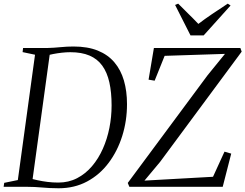

<svg xmlns="http://www.w3.org/2000/svg" viewBox="-30 -1000 1314 1028"><path d="M93.5 -743H223.5Q259 -744 294 -747.5Q329 -751 363.5 -751Q439.5 -751 493.8 -729Q548 -707 582.5 -666.2Q617 -625.5 633.5 -568.8Q650 -512 650 -442.5Q650 -353 624.5 -272Q599 -191 551.5 -127.8Q504 -64.5 436.2 -28.2Q368.5 8 284 8Q257 8 236.2 6.8Q215.5 5.5 196.2 4Q177 2.5 155.8 1.2Q134.5 0 105.5 0H-10.5L-7.5 -21L65.5 -36L157.5 -707L91 -721ZM141 -15.5 125.5 -46.5Q146 -40.5 171.2 -35Q196.5 -29.5 224.5 -26Q252.5 -22.5 282.5 -22.5Q337.5 -22.5 382.8 -46Q428 -69.5 462.5 -110Q497 -150.5 520.5 -203.2Q544 -256 555.8 -315.5Q567.5 -375 567.5 -435.5Q567.5 -506 555.5 -559.2Q543.5 -612.5 517.5 -648.5Q491.5 -684.5 449.2 -702.5Q407 -720.5 346.5 -720.5Q325 -720.5 300.8 -717.8Q276.5 -715 254.8 -710.8Q233 -706.5 219.5 -703L239 -728.5ZM662.5 0 654 -20.5 1081 -596.5 1174.5 -711.5 851.5 -701 798 -568 765.5 -573.5 794 -743H1257L1264 -723.5L827 -133L743.5 -33L1110.5 -53.5L1172 -188L1208 -177.5L1162.5 0ZM990 -810.5 907.5 -973.5 924 -980.5Q950 -954 977.2 -927.5Q1004.5 -901 1032 -872Q1066 -898 1104.5 -924Q1143 -950 1189.5 -980.5L1204.5 -970.5L1060.5 -810.5Z"/></svg>

Font: Merriweather 120pt Light
Style: Italic
Weight: 300
Italic angle: -7.8°
Version: Version 2.101